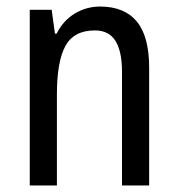

<svg xmlns="http://www.w3.org/2000/svg" viewBox="-20 -567 545 587"><path d="M286 -547Q360 -547 398 -501.5Q436 -456 436 -360V0H353V-347Q353 -410 333 -442Q313 -474 270 -474Q206 -474 180 -426.5Q154 -379 154 -279V0H71V-537H138L148 -464H153Q173 -504 208.5 -525.5Q244 -547 286 -547Z"/></svg>

Font: Noto Sans Myanmar Condensed
Style: Regular
Weight: 400
Width: 3
Designer: Monotype Design Team
Foundry: Monotype Imaging Inc.
Version: Version 2.107; ttfautohint (v1.8.4.7-5d5b)